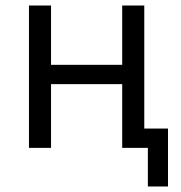

<svg xmlns="http://www.w3.org/2000/svg" viewBox="-20 -536 655 696"><path d="M516 140V0H423V-231H165V0H85V-516H165V-301H423V-516H503V-70H589V140Z"/></svg>

Font: IBM Plex Sans
Style: Regular
Weight: 400
Designer: Mike Abbink, Paul van der Laan, Pieter van Rosmalen
Foundry: Bold Monday
Version: Version 3.201